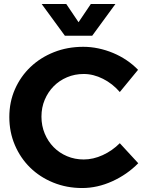

<svg xmlns="http://www.w3.org/2000/svg" viewBox="-20 -941 734 968"><path d="M314 -921 376 -829 438 -921H562L445 -761H307L190 -921ZM400 -705Q438 -705 476 -697Q514 -689 550 -674Q586 -659 618 -637.5Q650 -616 676 -589L584 -477Q548 -519 499.5 -543.5Q451 -568 402 -568Q357 -568 318 -551.5Q279 -535 250.5 -506Q222 -477 205.5 -438Q189 -399 189 -353Q189 -307 205.5 -267.5Q222 -228 250.5 -199Q279 -170 318 -153.5Q357 -137 402 -137Q450 -137 498 -159Q546 -181 584 -219L677 -118Q621 -61 546 -27Q471 7 394 7Q316 7 248.5 -20.5Q181 -48 132 -96Q83 -144 55 -209.5Q27 -275 27 -351Q27 -427 55.5 -491.5Q84 -556 134 -603.5Q184 -651 252 -678Q320 -705 400 -705Z"/></svg>

Font: Montserrat Semi Bold
Style: Regular
Weight: 600
Designer: Julieta Ulanovsky
Foundry: Julieta Ulanovsky
Version: Version 3.001 September 28, 2015